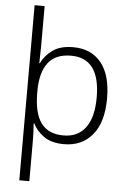

<svg xmlns="http://www.w3.org/2000/svg" viewBox="-64 -806 727 1088"><g transform="rotate(5 299.5 -262.0)"><path d="M543 -269Q543 -134 483.5 -62Q424 10 322 10Q251 10 208 -20Q165 -50 145 -92H141Q143 -70 144 -39Q145 -8 145 15V236H88V-760H145V-531Q145 -511 144 -482.5Q143 -454 143 -435H146Q166 -478 209.5 -510Q253 -542 327 -542Q429 -542 486 -472.5Q543 -403 543 -269ZM484 -270Q484 -493 319 -493Q230 -493 188 -437Q146 -381 146 -277V-266Q146 -152 187 -95.5Q228 -39 315 -39Q397 -39 440.5 -98Q484 -157 484 -270Z"/></g></svg>

Font: Noto Sans Lao UI Light
Style: Regular
Weight: 300
Designer: Monotype Design Team
Foundry: Monotype Imaging Inc.
Version: Version 2.000; ttfautohint (v1.8.4.7-5d5b)